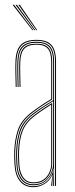

<svg xmlns="http://www.w3.org/2000/svg" viewBox="-20 -770 310 795"><path d="M208 0V-514Q208 -560.8 190.1 -580.9Q172.2 -601 131 -601Q87 -601 68.2 -580.2Q49.5 -559.5 48 -514Q47.2 -490.8 47.8 -463.8Q48.2 -436.8 49 -410H45Q44.2 -436.8 43.8 -464.5Q43.2 -492.2 44 -514Q45.5 -562.8 65.6 -583.9Q85.8 -605 131 -605Q160 -605 177.8 -595.8Q195.5 -586.5 203.8 -566.5Q212 -546.5 212 -514V0ZM118 -7Q147.5 -7 165.5 -21Q183.5 -35 191.8 -54.8Q200 -74.5 200 -91.2V-350.8Q182.8 -340.8 159.2 -325.2Q135.8 -309.8 117.2 -295.2Q79.8 -266.2 66.4 -230.5Q53 -194.8 51 -144.8Q50.5 -129.5 50.8 -121.5Q51 -113.5 52 -90.5Q54 -50.2 71.2 -28.6Q88.5 -7 118 -7ZM118 -11Q90.8 -11 74.4 -31.1Q58 -51.2 56 -90.8Q55 -109.5 54.8 -120Q54.5 -130.5 55 -144.8Q57 -198.2 71.4 -232.1Q85.8 -266 120.2 -292.5Q136.2 -305 157 -319Q177.8 -333 196 -343.8V-91.2Q196 -74.5 188.5 -55.8Q181 -37 163.9 -24Q146.8 -11 118 -11ZM118 -15Q144.8 -15 161 -27.1Q177.2 -39.2 184.6 -57Q192 -74.8 192 -91.2V-336.8Q177.5 -327.8 158.6 -315.1Q139.8 -302.5 122.2 -289Q87.5 -262 74.2 -228.6Q61 -195.2 59 -144.5Q58.5 -129.8 58.8 -122Q59 -114.2 60 -90.8Q62 -54.5 77 -34.8Q92 -15 118 -15ZM118 5Q81.8 5 62 -20.2Q42.2 -45.5 40 -90Q39 -108.5 38.8 -120.2Q38.5 -132 39 -145Q40.8 -192 53.9 -231.8Q67 -271.5 110 -304.8Q121.5 -313.5 135 -323Q148.5 -332.5 163 -342Q177.5 -351.5 192 -360V-514Q192 -552 177.9 -568.5Q163.8 -585 131 -585Q96 -585 80.6 -568.2Q65.2 -551.5 64 -513.5Q63.2 -490.8 63.8 -465.6Q64.2 -440.5 65 -410H61Q60.2 -438 59.8 -465.1Q59.2 -492.2 60 -513.5Q61.2 -552.2 76.9 -570.6Q92.5 -589 131 -589Q166 -589 181 -571.6Q196 -554.2 196 -514V-357.8Q174 -344.8 152.4 -330.2Q130.8 -315.8 112 -301.2Q71.2 -269.5 58 -231.1Q44.8 -192.8 43 -145Q42.5 -129.8 42.8 -121.5Q43 -113.2 44 -90.2Q46.2 -46.2 65.5 -22.6Q84.8 1 118 1Q146.2 1 168 -14.6Q189.8 -30.2 198.8 -57.5H199.8L196.5 -6V0H192.2V-4.8L196.8 -44.5H195.8Q186.2 -21.8 164.4 -8.4Q142.5 5 118 5ZM200.2 0V-10L201.8 -72.2H200.8Q196.2 -45.8 173.9 -24.4Q151.5 -3 118 -3Q86.2 -3 68.2 -25.6Q50.2 -48.2 48 -90.5Q47 -109 46.8 -120Q46.5 -131 47 -144.8Q48.8 -191.8 61.4 -229.2Q74 -266.8 115 -298.5Q128.2 -308.8 143.4 -319Q158.5 -329.2 173.2 -338.6Q188 -348 200 -355V-514Q200 -556.5 184 -574.8Q168 -593 131 -593Q92.2 -593 74.8 -574.6Q57.2 -556.2 56 -513.8Q55.2 -490.5 55.8 -463.8Q56.2 -437 57 -410H53Q52.2 -437.5 51.8 -464.9Q51.2 -492.2 52 -513.8Q53.2 -557.8 71.4 -577.4Q89.5 -597 131 -597Q170 -597 187 -577.8Q204 -558.5 204 -514V0ZM114.2 -645 32.2 -750H38.2L118.2 -645ZM122.2 -645 44.2 -750H50.2L126.2 -645ZM130.2 -645 56.2 -750H62.2L134.2 -645Z"/></svg>

Font: Big Shoulders Inline Display Thin Thin
Style: Regular
Weight: 250
Version: Version 2.002